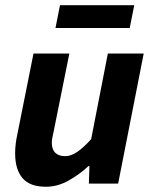

<svg xmlns="http://www.w3.org/2000/svg" viewBox="-20 -700 584 732"><path d="M154.8 12Q93.8 12 65.8 -21Q37.7 -54 37.7 -115.4Q37.7 -132.4 39.7 -150Q41.7 -167.6 45.7 -186L107.7 -496H244.4L185.5 -203.4Q182.5 -188.6 180 -177.2Q177.5 -165.8 177.5 -155.9Q177.5 -130.5 190.8 -117.6Q204 -104.6 228.3 -104.6Q250.5 -104.6 274.1 -120.6Q297.8 -136.6 327.5 -169.4L391.2 -496H527.9L430.4 0H318.8L321 -66.6H317Q283.8 -35.3 241.6 -11.7Q199.4 12 154.8 12ZM191.5 -593.2 208.7 -680.1H491.8L474.6 -593.2Z"/></svg>

Font: Source Sans Variable
Style: Italic
Weight: 200
Italic angle: -11°
Designer: Paul D. Hunt
Foundry: Adobe Systems Incorporated
Version: Version 3.006;hotconv 1.0.111;makeotfexe 2.5.65597